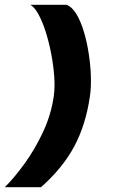

<svg xmlns="http://www.w3.org/2000/svg" viewBox="-48 -720 478 796"><path d="M-28 56Q10.5 18 53.2 -40.8Q96 -99.5 130 -171.8Q164 -244 175 -322Q180 -357.5 176.8 -403.5Q173.5 -449.5 164.2 -497.5Q155 -545.5 141.5 -588Q128 -630.5 111.5 -660.5Q95 -690.5 78 -700H228Q251.5 -691 269.5 -660.5Q287.5 -630 300.2 -587Q313 -544 320.2 -495.5Q327.5 -447 328.8 -401.5Q330 -356 325 -322Q308 -203 259.8 -113Q211.5 -23 122 56Z"/></svg>

Font: Urbanist Black
Style: Italic
Weight: 900
Italic angle: -8°
Designer: Corey Hu
Foundry: Corey Hu
Version: Version 1.330; ttfautohint (v1.8.4.7-5d5b)